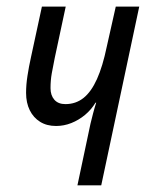

<svg xmlns="http://www.w3.org/2000/svg" viewBox="-20 -555 442 575"><path d="M211.9 0 251 -184.6Q254.4 -198.7 258.8 -215.6Q263.2 -232.4 268.1 -247.6H266.1Q253.4 -226.6 234.6 -210.9Q215.8 -195.3 193.6 -186.5Q171.4 -177.7 147.9 -177.7Q120.1 -177.7 100.1 -190.2Q80.1 -202.6 69.1 -224.9Q58.1 -247.1 58.1 -276.9Q58.1 -301.3 62.3 -328.1Q66.4 -355 72.8 -383.8L105.5 -535.2H176.8L144 -381.8Q138.7 -356.4 135 -335.2Q131.3 -314 131.3 -291Q131.3 -269.5 142.8 -256.3Q154.3 -243.2 175.8 -243.2Q207 -243.2 230.2 -261.7Q253.4 -280.3 270.5 -318.4Q287.6 -356.4 299.8 -415.5L326.7 -535.2H397L283.2 0Z"/></svg>

Font: Open Sans Condensed
Style: Italic
Weight: 400
Width: 3
Italic angle: -12°
Designer: Monotype Design Team
Foundry: Monotype Imaging Inc.
Version: Version 3.000